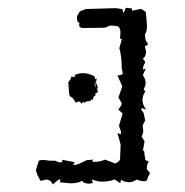

<svg xmlns="http://www.w3.org/2000/svg" viewBox="-20 -471 484 502"><path d="M223.1 7.3 213.9 9.3Q198.2 9.3 194.8 1.5Q184.6 8.3 163.1 8.3L136.2 5.4L138.2 -0.5L136.7 -2.4Q132.8 -2.4 118.2 11.2Q112.3 -1.5 100.1 -1.5L85.9 2L78.1 -12.7L73.7 -25.9L81.1 -49.8Q82 -52.7 91.3 -52.7Q98.1 -52.7 110.8 -50.8H124.5Q133.3 -46.4 138.2 -46.4Q143.1 -46.4 143.1 -50.8L142.6 -53.2L175.8 -46.9L171.4 -41L173.8 -39.6Q183.6 -39.6 206.1 -52.2L223.6 -53.7L221.2 -50.3Q221.2 -47.9 227.1 -47.9Q242.7 -47.9 254.4 -53.7L281.7 -43.5Q293.9 -49.8 293.9 -55.2Q293.9 -62.5 294.7 -73.7Q295.4 -85 295.4 -92.8L287.1 -123.5L293.9 -120.1Q296.4 -120.1 296.4 -124Q296.4 -129.4 291 -142.1L300.8 -174.3L289.1 -184.6Q298.3 -194.8 298.3 -201.2L289.6 -216.3L299.8 -245.1L287.1 -273.9Q300.8 -274.9 300.8 -278.8Q300.8 -282.7 298.3 -291.5Q298.3 -324.2 292 -345.2L298.3 -367.7Q298.3 -370.1 296.4 -370.1L293.9 -369.1L294.9 -385.7Q294.9 -403.3 281.7 -403.3Q278.8 -403.3 270.5 -404.3Q266.6 -404.3 263.4 -402.6Q260.3 -400.9 257.6 -399.4Q254.9 -397.9 205.6 -397.9Q202.6 -397.5 199.7 -397.5Q187 -397.5 187 -405.3Q187 -407.7 188 -411.1Q181.2 -412.1 181.2 -424.3Q181.2 -430.2 185.1 -434.6Q186.5 -441.9 195.8 -443.8Q198.7 -443.8 202.6 -447.3L282.2 -449.7L299.8 -447.3L303.2 -436.5L309.1 -450.7L325.2 -448.7V-442.9L348.6 -447.8L361.3 -439.9L364.3 -404.8Q364.3 -387.2 358.9 -381.3Q359.9 -361.3 364.3 -361.3Q366.2 -357.9 366.2 -355.5Q366.2 -351.6 358.9 -351.1L361.8 -335.4Q361.8 -323.7 353.5 -317.4Q359.4 -311.5 359.4 -307.6Q359.4 -305.2 356.9 -303.7Q353.5 -293.9 353.5 -290Q353.5 -289.1 354 -289.1L361.3 -292L353.5 -274.9Q360.8 -263.7 360.8 -253.9Q360.8 -246.6 355.5 -237.8L359.9 -231.9Q352.5 -220.7 352.5 -209.5Q352.5 -197.3 362.3 -184.1L352.5 -188Q349.1 -188 349.1 -184.6L355.5 -175.8L359.4 -157.2Q359.4 -154.3 356.2 -149.4Q353 -144.5 353 -142.1L354.5 -128.9Q354.5 -121.1 350.1 -114.3L357.9 -101.6L353.5 -76.2L355.5 -77.1Q357.4 -77.1 357.4 -73.2Q357.4 -66.9 358.6 -62.5Q359.9 -58.1 359.9 -52.7L369.1 -48.3Q363.8 -43.5 363.8 -28.3L371.6 -20Q371.6 -14.2 366.7 -8.8Q365.7 2.9 358.4 2.9Q348.1 2.9 336.9 -1.5Q328.1 5.4 317.4 5.4Q306.6 5.4 296.4 -1L294.4 7.8L279.3 -2Q267.6 3.9 246.6 3.9Q234.4 3.9 219.7 -2ZM177.2 -272.5 174.8 -274.9Q186 -279.8 197.3 -279.8Q211.9 -279.8 227.5 -271L229 -263.7L232.9 -266.1L231 -255.4L237.3 -238.3L233.9 -242.2V-240.7Q233.9 -236.3 236.3 -230.5L229 -226.1L229.5 -220.7L225.6 -219.2L222.2 -210.4L215.3 -210L218.3 -207L208 -206.1L199.2 -202.1L200.2 -206.1L192.9 -200.2Q189.5 -205.6 185.5 -205.6Q182.6 -205.6 178.7 -202.1L169.4 -215.3L163.6 -218.8Q160.6 -221.7 160.2 -233.4Q159.7 -245.1 158.7 -248.5L161.1 -250.5L157.7 -251.5Q159.2 -258.3 165 -264.6L167 -271.5L173.3 -269ZM229 -260.7 227.1 -250.5 232.4 -238.8 229 -251Z"/></svg>

Font: Truetypewriter PolyglOTT
Style: Regular
Weight: 400
Designer: Sergey Beatoff a.k.a. Sam_T
Version: Version 3.76